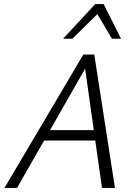

<svg xmlns="http://www.w3.org/2000/svg" viewBox="-20 -927 670 947"><path d="M483 0 395 -622H419L64 0H2L391 -658H445L547 0ZM163 -234 191 -285H467L482 -234ZM291 -736 450 -907H491L474 -871L337 -736ZM532 -736 453 -870 450 -907H491L577 -736Z"/></svg>

Font: Ysabeau Office Light
Style: Italic
Weight: 300
Italic angle: -12°
Designer: Christian Thalmann (Catharsis Fonts)
Version: Version 2.001;gftools[0.9.30]; featfreeze: tnum,lnum,ss02